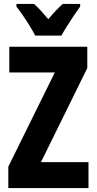

<svg xmlns="http://www.w3.org/2000/svg" viewBox="-20 -950 488 970"><path d="M427 0H22V-108L257 -584H27V-714H421V-606L187 -131H427ZM158 -770Q149 -788 132 -816Q115 -844 96 -871.5Q77 -899 63 -917V-930H152Q168 -916 186 -896.5Q204 -877 224 -853Q245 -878 262.5 -896.5Q280 -915 297 -930H385V-917Q371 -898 353 -871Q335 -844 318 -817Q301 -790 290 -770Z"/></svg>

Font: Noto Sans Lao Looped ExtraCondensed ExtraBold
Style: Regular
Weight: 800
Width: 2
Designer: Mark Frömberg, Ben Mitchell
Foundry: The Fontpad Ltd
Version: Version 1.002; ttfautohint (v1.8.4.7-5d5b)